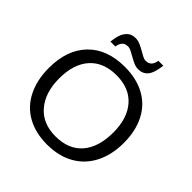

<svg xmlns="http://www.w3.org/2000/svg" viewBox="-228 -1051 1235 1235"><g transform="rotate(45 389.0 -434.0)"><path d="M730 -347.2C730 -419.4 716.4 -482.1 689.2 -535.2C662 -588.2 622.7 -628.7 571.3 -656.5C519.9 -684.3 459.1 -698.2 389.2 -698.2C281.7 -698.2 197.9 -667.2 137.7 -605.2C77.5 -543.2 47.4 -457.2 47.4 -347.2C47.4 -274.9 60.9 -211.7 87.9 -157.5C114.9 -103.3 154.1 -61.8 205.3 -33.2C256.6 -4.6 317.5 9.8 388.2 9.8C458.2 9.8 518.9 -4.7 570.3 -33.7C621.7 -62.7 661.2 -104.2 688.7 -158.2C716.2 -212.2 730 -275.2 730 -347.2ZM634.8 -347.2C634.8 -257.6 613.5 -188.4 571 -139.4C528.6 -90.4 467.6 -65.9 388.2 -65.9C311 -65.9 250.7 -91.2 207.3 -141.8C163.8 -192.5 142.1 -260.9 142.1 -347.2C142.1 -434.1 163.6 -501.6 206.5 -549.8C249.5 -598 310.4 -622.1 389.2 -622.1C467.3 -622.1 527.8 -597.7 570.6 -548.8C613.4 -500 634.8 -432.8 634.8 -347.2ZM459.5 -747.1C487.1 -747.1 509.1 -756.8 525.4 -776.4C541.7 -795.9 552.6 -829.8 558.1 -877.9H513.2C507.6 -839.2 488.6 -819.8 456.1 -819.8C446.3 -819.8 435.8 -822.8 424.6 -828.9L388.7 -848.9C376 -856.2 362.8 -862.9 349.1 -868.9C335.4 -874.9 321.5 -877.9 307.1 -877.9C286.6 -877.9 269.8 -873 256.6 -863C243.4 -853.1 232.9 -839.6 225.1 -822.5C217.3 -805.4 211.6 -780.3 208 -747.1H252.4C255.4 -765.6 261.2 -779.9 270 -790C278.8 -800.1 292.2 -805.2 310.1 -805.2C320.1 -805.2 331 -802.2 342.5 -796.1C354.1 -790.1 366.2 -783.4 378.9 -776.1C391.6 -768.8 404.8 -762.1 418.5 -756.1C432.1 -750.1 445.8 -747.1 459.5 -747.1Z"/></g></svg>

Font: Arimo
Style: Regular
Weight: 400
Designer: Steve Matteson
Foundry: Monotype Imaging Inc.
Version: Version 1.32